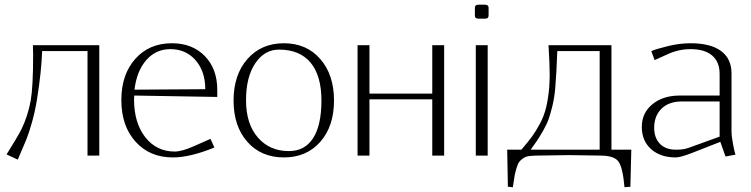

<svg xmlns="http://www.w3.org/2000/svg" viewBox="-20 -658 3175 812"><path d="M109.9 -232.9Q120.1 -292 120.1 -424.8Q120.1 -433.6 119.6 -447.3Q119.1 -460.9 119.1 -466.8H399.9V0H350.1V-441.9H158.2Q155.3 -355 136.2 -235.8Q127.4 -183.1 114.5 -138.2Q101.6 -93.3 91.3 -67.9Q81.1 -42.5 55.2 17.1L7.8 -4.9Q56.2 -82 71.3 -112.8Q98.1 -168 109.9 -232.9Z M547.9 -253.9Q547.9 -251.5 547.4 -246.1Q546.9 -240.7 546.9 -237.8Q546.9 -138.7 594.2 -77.9Q641.6 -17.1 718.8 -17.1Q749 -17.1 800.8 -40L870.1 -70.8L886.7 -34.2Q784.2 7.8 710.9 7.8Q613.3 7.8 553.2 -58.8Q493.2 -125.5 493.2 -234.9Q493.2 -342.8 552 -408.9Q610.8 -475.1 707 -475.1Q793.5 -475.1 846.2 -420.9Q898.9 -366.7 898.9 -277.8V-248ZM548.8 -278.8 848.1 -280.8Q848.1 -356.4 807.1 -403.3Q766.1 -450.2 700.2 -450.2Q639.2 -450.2 598.6 -403.8Q558.1 -357.4 548.8 -278.8Z M1201.7 -19Q1269 -19 1304.2 -73.7Q1339.4 -128.4 1339.4 -232.9Q1339.4 -337.9 1293.5 -393.1Q1247.6 -448.2 1159.7 -448.2Q1098.6 -448.2 1059.6 -390.4Q1020.5 -332.5 1020.5 -233.9Q1020.5 -133.8 1070.6 -76.4Q1120.6 -19 1201.7 -19ZM1180.7 7.8Q1084.5 7.8 1026.1 -58.1Q967.8 -124 967.8 -232.9Q967.8 -341.8 1026.4 -408.4Q1085 -475.1 1180.7 -475.1Q1276.4 -475.1 1334.5 -408.4Q1392.6 -341.8 1392.6 -232.9Q1392.6 -124 1334.5 -58.1Q1276.4 7.8 1180.7 7.8Z M1492.2 -466.8H1542.5V-262.2H1808.1V-466.8H1858.4V0H1808.1V-237.8H1542.5V0H1492.2Z M2046.4 -594.2Q2046.4 -585.9 2043 -582.5Q2039.6 -579.1 2030.3 -579.1H2004.4Q1995.1 -579.1 1991.7 -582.5Q1988.3 -585.9 1988.3 -594.2V-625Q1988.3 -638.2 2004.4 -638.2H2030.3Q2046.4 -638.2 2046.4 -625ZM1992.2 0V-466.8H2042.5V0Z M2302.7 -288.1Q2304.7 -320.3 2304.7 -341.8Q2304.7 -386.2 2299.8 -466.8H2565.9V-24.9H2649.9L2646 131.8L2621.1 133.8Q2613.8 50.8 2595.9 25.6Q2578.1 0.5 2521 0L2387.7 -2L2249 0Q2229 0.5 2215.8 2.4Q2202.6 4.4 2192.1 11.7Q2181.6 19 2175.8 26.9Q2169.9 34.7 2164.6 52.2Q2159.2 69.8 2156.2 86.4Q2153.3 103 2148.9 133.8L2127.9 131.8L2125 -24.9H2185.1Q2215.3 -60.5 2230.5 -81.3Q2245.6 -102.1 2262.9 -134Q2280.3 -166 2289.3 -202.4Q2298.3 -238.8 2302.7 -288.1ZM2224.1 -24.9H2516.1V-441.9H2336.9Q2333.5 -346.2 2328.1 -284.2Q2324.7 -245.6 2316.7 -211.9Q2308.6 -178.2 2300.8 -155.8Q2293 -133.3 2277.6 -106.4Q2262.2 -79.6 2253.2 -65.9Q2244.1 -52.2 2224.1 -24.9Z M2900.4 -475.1Q2984.9 -475.1 3029.3 -442.4Q3073.7 -409.7 3073.7 -347.2V-104Q3073.7 -82 3080.1 -48.6Q3086.4 -15.1 3090.3 -3.9L3048.3 3.9L3026.4 -58.1L2906.7 -11.2Q2857.9 7.8 2837.4 7.8Q2772.9 7.8 2733.6 -27.3Q2694.3 -62.5 2694.3 -121.1Q2694.3 -180.7 2739.3 -217.3Q2784.2 -253.9 2854.5 -253.9H3023.4V-345.2Q3023.4 -396 2991.9 -423.1Q2960.4 -450.2 2900.4 -450.2Q2851.1 -450.2 2804.7 -429.2L2748.5 -403.8L2734.4 -441.9Q2756.3 -451.2 2805.2 -463.1Q2854 -475.1 2900.4 -475.1ZM3023.4 -229H2863.8Q2809.1 -229 2777.8 -198.5Q2746.6 -168 2746.6 -117.2Q2746.6 -75.2 2770.8 -50Q2794.9 -24.9 2839.4 -24.9Q2870.6 -24.9 2890.6 -32.2L3023.4 -80.1Z"/></svg>

Font: Resagokr
Style: Light
Weight: 300
Designer: gluk
Foundry: gluk
Version: Version 0.95